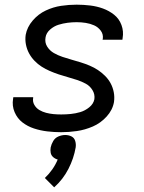

<svg xmlns="http://www.w3.org/2000/svg" viewBox="-20 -558 616 822"><path d="M242 8Q275 8 309.5 3Q344 -2 377.5 -16.5Q411 -31 436.5 -59Q462 -87 468 -121Q471 -143 467 -163.5Q463 -184 453.5 -201.5Q444 -219 430 -233Q416 -247 399.5 -258Q383 -269 364 -277Q345 -285 325.5 -291Q306 -297 286.5 -302.5Q267 -308 247.5 -314.5Q228 -321 210.5 -331Q193 -341 182 -358.5Q171 -376 175 -398Q178 -417 194.5 -431.5Q211 -446 230.5 -452Q250 -458 269.5 -460.5Q289 -463 308 -463Q328 -463 347 -460Q366 -457 383 -449.5Q400 -442 411.5 -426.5Q423 -411 420 -391Q419 -390 419 -388H504Q505 -392 505 -395Q510 -424 500 -451Q490 -478 468.5 -495Q447 -512 421 -521.5Q395 -531 366 -534.5Q337 -538 308 -538Q275 -538 241.5 -533Q208 -528 176 -513Q144 -498 120 -470Q96 -442 90 -409Q87 -388 91 -367.5Q95 -347 104.5 -329.5Q114 -312 128 -297.5Q142 -283 158.5 -272.5Q175 -262 193.5 -254Q212 -246 231.5 -239.5Q251 -233 271 -227.5Q291 -222 310.5 -215.5Q330 -209 347.5 -199.5Q365 -190 376 -172Q387 -154 384 -133Q380 -113 362 -98.5Q344 -84 323.5 -78Q303 -72 282.5 -70Q262 -68 242 -68Q225 -68 209 -69.5Q193 -71 177.5 -75Q162 -79 148.5 -87Q135 -95 127 -109Q119 -123 122 -139V-142H37Q36 -139 36 -135Q31 -105 42.5 -78Q54 -51 76 -34Q98 -17 125.5 -8Q153 1 182.5 4.5Q212 8 242 8ZM212 244Q250 210 273 165Q296 120 304 73Q306 59 302 45.5Q298 32 286 26Q274 20 259 20Q245 20 230.5 26Q216 32 208 45.5Q200 59 197 73Q195 85 197 96Q199 107 207.5 114.5Q216 122 227 125Q218 147 204 167Q190 187 172 204Z"/></svg>

Font: Iosevka Sparkle
Style: Italic
Weight: 400
Italic angle: -9°
Designer: Belleve Invis
Foundry: Belleve Invis
Version: Version 4.5.0; ttfautohint (v1.8.3)